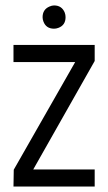

<svg xmlns="http://www.w3.org/2000/svg" viewBox="-20 -682 395 702"><path d="M135.7 -619.1Q135.7 -647.5 161.1 -658.2Q169.9 -662.1 177.7 -662.1Q206.1 -662.1 216.8 -635.7Q219.7 -627.9 219.7 -619.1Q219.7 -589.8 193.4 -580.1Q185.5 -577.1 177.7 -577.1Q148.4 -577.1 138.7 -603.5Q135.7 -611.3 135.7 -619.1ZM29.3 0 30.3 -61.5 254.9 -455.1H29.3V-517.6H326.2V-459L101.6 -62.5H326.2V0Z"/></svg>

Font: Post No Bills Colombo Medium
Style: Regular
Weight: 500
Designer: Kosala Senevirathne, Siva Puranthara, Lasantha Premarathna, Tharique Azeez
Foundry: Mooniak
Version: Version 1.220 ; ttfautohint (v1.6)